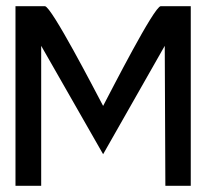

<svg xmlns="http://www.w3.org/2000/svg" viewBox="-20 -600 671 620"><path d="M30 0H113V-452L313 -102L512 -452L514 0H596V-580H499C478 -580 340 -309 313 -258C287 -307 146 -580 125 -580H30Z"/></svg>

Font: Charger Sport
Style: SeBd
Weight: 600
Designer: Jasper
Foundry: Cannot Into Space Fonts
Version: Version 1.1